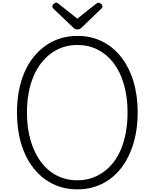

<svg xmlns="http://www.w3.org/2000/svg" viewBox="-20 -1421 1175 1460"><path d="M569 19Q465 19 380.5 -23Q296 -65 235 -142.5Q174 -220 141.5 -327Q109 -434 109 -565Q109 -653 123.5 -729.5Q138 -806 166 -871Q194 -936 235 -987Q276 -1038 327 -1074Q378 -1110 439 -1129Q500 -1148 569 -1148Q672 -1148 756 -1106.5Q840 -1065 901 -987.5Q962 -910 994.5 -803Q1027 -696 1027 -565Q1027 -478 1012 -401Q997 -324 969 -259Q941 -194 901 -142.5Q861 -91 810 -55Q759 -19 698.5 0Q638 19 569 19ZM569 -50Q626 -50 675.5 -66.5Q725 -83 768 -114Q811 -145 845 -189.5Q879 -234 902 -291Q925 -348 937.5 -417Q950 -486 950 -565Q950 -683 922.5 -778.5Q895 -874 844.5 -940.5Q794 -1007 724 -1043Q654 -1079 569 -1079Q512 -1079 462 -1063Q412 -1047 369 -1015.5Q326 -984 292 -940Q258 -896 234 -838.5Q210 -781 197.5 -712.5Q185 -644 185 -565Q185 -447 213 -352Q241 -257 291.5 -189.5Q342 -122 412.5 -86Q483 -50 569 -50ZM730 -1401Q738 -1401 748.5 -1391.5Q759 -1382 759 -1372Q759 -1370 758.5 -1366.5Q758 -1363 753 -1358L603 -1213Q596 -1208 589.5 -1202.5Q583 -1197 568 -1197Q554 -1197 547.5 -1202.5Q541 -1208 535 -1213L383 -1358Q379 -1363 378.5 -1367Q378 -1371 378 -1373Q378 -1383 388.5 -1392Q399 -1401 407 -1401Q413 -1401 417.5 -1398Q422 -1395 427 -1391L568 -1279L709 -1391Q716 -1395 720 -1398Q724 -1401 730 -1401Z"/></svg>

Font: Playwrite CL Light
Style: Regular
Weight: 300
Designer: Veronika Burian, José Scaglione
Foundry: TypeTogether
Version: Version 1.002